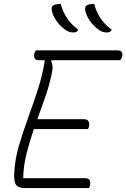

<svg xmlns="http://www.w3.org/2000/svg" viewBox="-20 -956 642 976"><path d="M289 -936Q298 -899 319.5 -865.5Q341 -832 378 -805Q371 -791 355 -791Q345 -791 336 -793Q327 -795 316 -802Q286 -822 266 -851.5Q246 -881 243 -906Q240 -925 255 -931Q263 -934 271.5 -935Q280 -936 289 -936ZM459 -936Q468 -899 489.5 -865.5Q511 -832 548 -805Q541 -791 525 -791Q515 -791 506 -793Q497 -795 486 -802Q456 -822 436 -851.5Q416 -881 413 -906Q410 -925 425 -931Q433 -934 441.5 -935Q450 -936 459 -936ZM107 0Q73 0 61 -17.5Q49 -35 53 -85Q57 -151 77 -218.5Q97 -286 122.5 -356Q148 -426 172 -499.5Q196 -573 208 -650H174Q160 -650 155.5 -661Q151 -672 155 -685Q157 -690 159 -693.5Q161 -697 163 -700H574Q594 -700 599 -691Q604 -682 601 -669Q597 -656 591 -650H243L240 -645Q245 -636 247 -621.5Q249 -607 241 -572Q229 -517 209.5 -461.5Q190 -406 170 -350H407Q425 -350 430 -339Q435 -328 433 -317Q431 -305 427 -300H152Q131 -238 115 -175.5Q99 -113 98 -50H412Q431 -50 435.5 -40.5Q440 -31 438 -16Q437 -8 432 0Z"/></svg>

Font: Recursive Sn Csl St Lt
Style: Italic
Weight: 300
Italic angle: -15°
Version: Version 1.079;hotconv 1.0.112;makeotfexe 2.5.65598; ttfautoh